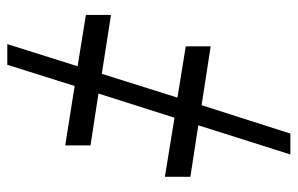

<svg xmlns="http://www.w3.org/2000/svg" viewBox="-160 -408 789 508"><g transform="rotate(90 234.0 -154.5)"><path d="M448.2 -264.2V-196.8L292 -222.2L228 -21L365.2 0V66.9L208 42L151.9 220.2H97.2L155.8 34.2L20 12.2V-54.2L175.8 -29.8L238.8 -230L103 -252V-317.9L258.8 -293.9L334 -528.8H389.2L312 -285.2Z"/></g></svg>

Font: Miedinger*
Style: Book
Weight: 400
Version: Version 001.000